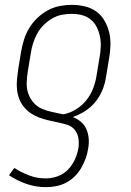

<svg xmlns="http://www.w3.org/2000/svg" viewBox="-20 -558 540 791"><path d="M169 213Q127 213 88.5 199.5Q50 186 17 164L39 134Q67 152 99.5 164.5Q132 177 168 177Q184 177 200 173.5Q216 170 231.5 162Q247 154 259 142Q271 130 280 115Q289 100 294.5 84.5Q300 69 303 53Q306 32 303 12Q300 -8 288 -23Q276 -38 256.5 -44Q237 -50 217.5 -54Q198 -58 178.5 -62.5Q159 -67 140.5 -74Q122 -81 106 -92Q90 -103 78 -118Q66 -133 59 -151.5Q52 -170 50 -190Q48 -210 50 -231Q52 -252 55 -273L67 -345Q71 -370 79 -395Q87 -420 100.5 -442.5Q114 -465 134 -484Q154 -503 177 -515.5Q200 -528 225.5 -533Q251 -538 276 -538Q304 -538 330.5 -531.5Q357 -525 377.5 -510Q398 -495 411 -472Q424 -449 430 -423.5Q436 -398 435 -370Q434 -342 429 -315L417 -242Q413 -215 402.5 -188.5Q392 -162 374 -139.5Q356 -117 331.5 -101Q307 -85 280 -76Q298 -69 313 -56.5Q328 -44 336 -25.5Q344 -7 345.5 14Q347 35 343 55Q340 76 332.5 96Q325 116 314 135Q303 154 287 169.5Q271 185 251.5 195Q232 205 211 209Q190 213 169 213ZM241 -87Q268 -92 293 -107.5Q318 -123 336 -145.5Q354 -168 364 -194.5Q374 -221 378 -248L390 -321Q394 -342 395 -364Q396 -386 392 -406.5Q388 -427 379 -445.5Q370 -464 354.5 -477Q339 -490 318.5 -495.5Q298 -501 276 -501Q255 -501 234.5 -497Q214 -493 195 -482Q176 -471 160 -455Q144 -439 133.5 -420Q123 -401 116.5 -380.5Q110 -360 107 -339L95 -267Q91 -243 90 -219Q89 -195 96 -174Q103 -153 117.5 -136Q132 -119 152.5 -110Q173 -101 195.5 -96.5Q218 -92 241 -87Z"/></svg>

Font: Iosevka Curly Slab XLtObl
Style: Regular
Weight: 200
Italic angle: -9°
Monospace: yes
Designer: Belleve Invis
Foundry: Belleve Invis
Version: Version 11.1.0; ttfautohint (v1.8.3)